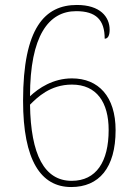

<svg xmlns="http://www.w3.org/2000/svg" viewBox="-20 -744 550 774"><path d="M267 10C379 10 446 -67 446 -219C446 -355 377 -428 270 -428C194 -428 136 -389 101 -356C101 -600 176 -699 287 -699C367 -699 402 -664 402 -588C414 -588 422 -599 422 -624C422 -676 384 -724 290 -724C161 -724 73 -632 73 -338C73 -97 145 10 267 10ZM269 -15C159 -15 104 -120 101 -322C130 -351 182 -403 270 -403C370 -403 418 -331 418 -220C418 -92 368 -15 269 -15Z"/></svg>

Font: Noto Serif Tamil SemiCondensed Thin
Style: Regular
Weight: 100
Width: 4
Designer: Indian Type Foundry, Tom Grace, and the Monotype Design Team
Foundry: Monotype Imaging Inc.
Version: Version 2.004